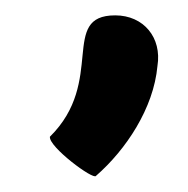

<svg xmlns="http://www.w3.org/2000/svg" viewBox="-20 -149 245 250"><path d="M45 29C43 42 102 86 105 80C144 46 180 -8 185 -63C191 -100 167 -129 130 -129C57 -129 118 -43 45 29Z"/></svg>

Font: Ampere
Style: UltExtIta
Weight: 400
Version: Version 1